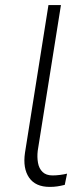

<svg xmlns="http://www.w3.org/2000/svg" viewBox="-20 -725 328 753"><path d="M175 8Q119 8 94 -28.5Q69 -65 78 -126L170 -705H219L128 -134Q125 -109 129 -86.5Q133 -64 147 -50.5Q161 -37 186 -37Q200 -37 215.5 -39Q231 -41 243 -44L234 0Q218 4 204.5 6Q191 8 175 8Z"/></svg>

Font: Nunito Sans 7pt SemiCondensed ExtraLight
Style: Italic
Weight: 250
Width: 4
Italic angle: -9°
Designer: Vernon Adams
Foundry: Vernon Adams
Version: Version 3.101;gftools[0.9.27]